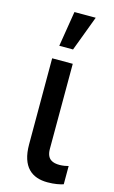

<svg xmlns="http://www.w3.org/2000/svg" viewBox="-121 -823 520 876"><g transform="rotate(15 139.0 -385.0)"><path d="M73.2 -138.8C73.2 -32 125.4 6.7 198.2 6.7C232.2 6.7 256.4 1.4 273.1 -3.9V-90.2C265.6 -87.7 246.8 -84.2 231.5 -84.2C200.3 -84.2 170.5 -93 170.1 -142.8L170.5 -545.5H73.2ZM154.8 -609 217.3 -775.6H116.8L89.8 -609Z"/></g></svg>

Font: Inter 465
Style: Regular
Weight: 400
Designer: Rasmus Andersson
Foundry: rsms
Version: Version 3.019;Glyphs 3.1.2 (3151)